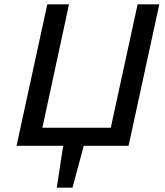

<svg xmlns="http://www.w3.org/2000/svg" viewBox="-20 -678 767 893"><path d="M244 195 277 -20H375L317 195ZM477 0 620 -658H721L578 0ZM89 0 106 -84H564L547 0ZM57 0 200 -658H301L159 0Z"/></svg>

Font: Ysabeau SemiBold
Style: Italic
Weight: 600
Italic angle: -12°
Designer: Christian Thalmann (Catharsis Fonts)
Version: Version 2.002